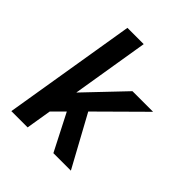

<svg xmlns="http://www.w3.org/2000/svg" viewBox="-200 -868 1001 1001"><g transform="rotate(45 300.0 -367.5)"><path d="M354 0 250 -203 187 -140 164 0H44L165 -735H285L215 -308L417 -520H569L329 -282L483 0Z"/></g></svg>

Font: Iosevka Aile
Style: Bold Italic
Weight: 700
Italic angle: -9°
Designer: Belleve Invis
Foundry: Belleve Invis
Version: Version 28.0.1; ttfautohint (v1.8.4)